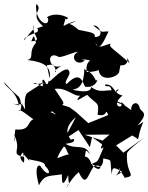

<svg xmlns="http://www.w3.org/2000/svg" viewBox="-45 -895 753 976"><path d="M237 -317C266 -276 241 -351 235 -312C257 -289 219 -338 206 -318C287 -390 303 -334 233 -443C308 -456 357 -365 384 -435C322 -364 349 -385 398 -413C447 -361 461 -380 451 -312C507 -296 487 -354 505 -310L404 -269L342 -325L308 -350L216 -379L136 -403L232 -319ZM468 -173C492 -175 447 -123 482 -146C445 -65 463 -80 415 -59C430 -47 399 -140 356 -77C412 -79 369 -163 413 -111C384 -170 344 -130 288 -164C337 -170 334 -182 330 -189C249 -173 215 -138 191 -118C283 -158 280 -167 300 -117C307 -103 328 -124 247 -91C247 -106 296 -182 316 -184C283 -225 296 -260 341 -300L280 -185L354 -234L412 -147L423 -198L514 -133L550 -159L638 -213C577 -229 630 -208 657 -187C676 -291 707 -287 655 -257C708 -321 684 -319 666 -343C658 -389 618 -371 622 -335C568 -378 522 -396 504 -391C542 -385 627 -330 570 -378C591 -333 509 -353 578 -410C531 -416 537 -471 488 -465C493 -442 524 -482 523 -414C567 -458 564 -438 544 -427C508 -453 467 -408 411 -459C413 -476 453 -408 323 -439C356 -444 382 -461 384 -548C388 -529 416 -545 443 -484C459 -509 448 -445 388 -454C373 -477 365 -541 293 -467C275 -484 329 -520 299 -542C260 -546 200 -460 203 -487C192 -431 181 -512 170 -484C181 -431 163 -471 125 -473C133 -457 179 -482 190 -469C174 -481 144 -453 96 -424C102 -424 73 -428 83 -338C37 -421 60 -360 72 -368C46 -355 -23 -383 51 -359C37 -436 -17 -448 -25 -478C49 -398 3 -448 46 -407C66 -394 70 -322 49 -334C58 -347 132 -276 128 -290C90 -278 113 -229 33 -237C20 -148 35 -175 28 -207C68 -125 3 -115 76 -97C60 -162 87 -86 75 -68C27 -112 110 -123 44 -145C106 -77 113 -65 100 -91C97 -76 186 -82 184 -52C220 -18 204 10 162 -47C165 -57 120 -72 153 47C181 -12 213 2 269 -9C272 6 263 80 302 -5C303 59 313 25 298 47C280 90 305 23 355 -20C392 58 398 2 431 -49C483 -70 470 -7 425 -55C405 -85 478 1 480 -90C530 -77 511 -94 523 -8C526 -45 528 -50 577 -21C501 19 557 8 565 -44C565 16 557 -54 589 9C656 -4 592 -7 601 -118C614 -139 655 -168 688 -196L582 -119L543 -158L456 -187L385 -210L512 -211ZM225 -567C264 -507 200 -525 268 -560C198 -535 189 -641 251 -607C260 -596 344 -637 351 -631C306 -608 345 -553 387 -588C347 -594 404 -591 381 -594C448 -580 385 -603 396 -529C484 -529 493 -574 456 -553C452 -475 544 -497 560 -526L567 -563C631 -558 582 -643 614 -574C534 -646 499 -661 520 -672C499 -675 446 -634 441 -679C457 -632 476 -670 507 -735C463 -737 488 -720 429 -765C458 -772 492 -705 436 -707C448 -733 382 -735 353 -744C303 -792 288 -760 342 -788C270 -773 271 -737 287 -797C255 -831 296 -778 300 -805C233 -841 177 -803 199 -803C210 -749 130 -781 139 -875C180 -843 99 -825 174 -762C121 -743 155 -757 147 -737C150 -728 75 -713 77 -690C120 -747 133 -743 123 -766C121 -710 174 -688 114 -685C132 -730 127 -705 138 -677C95 -629 133 -600 94 -590C185 -580 211 -553 209 -506L207 -498L193 -564Z"/></svg>

Font: Hussar Lance
Style: Regular
Weight: 700
Foundry: Cannot Into Space Fonts, PlusOne Fonts
Version: Version 2.27